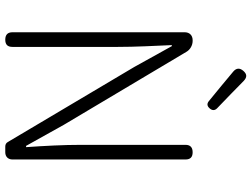

<svg xmlns="http://www.w3.org/2000/svg" viewBox="-136 -842 978 747"><g transform="rotate(90 353.5 -469.0)"><path d="M601 -364V-701C601 -720 592 -729 573 -729C554 -729 544 -720 544 -701V-297C544 -226 548 -152 553 -81H548L466 -228L182 -705C174 -719 157 -729 140 -729H137C118 -729 106 -717 106 -698V-28C106 -9 116 0 135 0C154 0 163 -9 163 -28V-437C163 -509 159 -578 156 -648H160L241 -502L533 -10C537 -3 543 0 551 0H570H573C590 0 601 -11 601 -28ZM313 -842 374 -792C384 -784 393 -785 402 -795C411 -805 411 -815 402 -824L345 -879L295 -928C281 -941 269 -941 256 -926C244 -912 245 -899 259 -887Z"/></g></svg>

Font: GenSenRounded2 TW L
Style: Regular
Weight: 300
Version: Version 2.100;PS 2.1;hotconv 16.6.51;makeotf.lib2.5.65220 DE